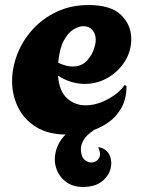

<svg xmlns="http://www.w3.org/2000/svg" viewBox="-20 -527 561 762"><path d="M245 7Q172 7 124 -22.5Q76 -52 52 -100.5Q28 -149 28 -205Q28 -258 48.5 -311.5Q69 -365 108.5 -409Q148 -453 204.5 -480Q261 -507 332 -507Q420 -507 460.5 -467.5Q501 -428 501 -372Q501 -324 475.5 -283.5Q450 -243 408 -218.5Q366 -194 316 -194Q290 -194 263 -202Q236 -210 210 -227Q215 -165 246 -137Q277 -109 320 -109Q350 -109 380 -120.5Q410 -132 435.5 -150.5Q461 -169 475 -190L482 -185Q482 -133 460.5 -96.5Q439 -60 404 -37Q369 -14 327.5 -3.5Q286 7 245 7ZM268 -263Q300 -263 320 -281.5Q340 -300 350 -325Q360 -350 360 -369Q360 -392 347 -407.5Q334 -423 311 -423Q293 -423 271.5 -410Q250 -397 233 -365.5Q216 -334 211 -278Q243 -263 268 -263ZM309 215Q267 215 239 192.5Q211 170 201.5 135Q192 100 205.5 61Q219 22 259 -10H352Q324 8 312.5 27.5Q301 47 301 64Q301 94 315.5 107Q330 120 347.5 117.5Q365 115 373.5 99.5Q382 84 370 58L372 57Q402 63 414 87.5Q426 112 419 141.5Q412 171 384.5 193Q357 215 309 215Z"/></svg>

Font: Agbalumo
Style: Regular
Weight: 400
Designer: Raphael Alegbeleye
Foundry: Sorkin Type Co.
Version: Version 1.000; ttfautohint (v1.8.4)